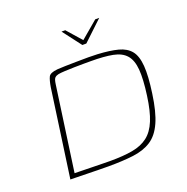

<svg xmlns="http://www.w3.org/2000/svg" viewBox="-112 -710 795 818"><g transform="rotate(-20 285.0 -301.0)"><path d="M252 -605H269L327 -539L405 -605H423L334 -521H316ZM244 3Q226 3 200 2.5Q174 2 147.5 1.5Q121 1 100.5 0.5Q80 0 72 0L128 -398Q133 -428 140 -442.5Q147 -457 181 -460Q192 -461 215.5 -461.5Q239 -462 267.5 -462.5Q296 -463 322 -463Q348 -463 363 -462Q419 -459 455 -449.5Q491 -440 510 -416.5Q529 -393 532.5 -347Q536 -301 525 -225Q514 -145 493 -98.5Q472 -52 438.5 -30.5Q405 -9 357 -3Q309 3 244 3ZM259 -16Q319 -16 360.5 -23.5Q402 -31 430 -52.5Q458 -74 475 -115.5Q492 -157 501 -224Q511 -296 507.5 -339.5Q504 -383 484 -406Q464 -429 425 -436.5Q386 -444 326 -444Q315 -444 294.5 -444Q274 -444 251 -443.5Q228 -443 208 -442Q188 -441 178 -439Q168 -437 161.5 -431Q155 -425 152 -402L98 -19Q104 -19 125 -18.5Q146 -18 172.5 -17.5Q199 -17 223 -16.5Q247 -16 259 -16Z"/></g></svg>

Font: Genos Thin
Style: Italic
Weight: 100
Italic angle: -8°
Designer: Robert E. Leuschke
Foundry: Robert E. Leuschke
Version: Version 1.010